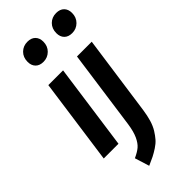

<svg xmlns="http://www.w3.org/2000/svg" viewBox="-314 -846 1115 1115"><g transform="rotate(-45 243.5 -288.0)"><path d="M168.9 -644Q137.7 -644 120.4 -661.6Q103 -679.2 103 -709Q103 -746.6 126.5 -769.8Q149.9 -793 185.1 -793Q216.3 -793 233.6 -775.4Q251 -757.8 251 -728Q251 -691.4 227.1 -667.7Q203.1 -644 168.9 -644ZM404.8 -644Q373.5 -644 356.2 -661.6Q338.9 -679.2 338.9 -709Q338.9 -746.6 362.3 -769.8Q385.7 -793 420.9 -793Q452.1 -793 469.5 -775.4Q486.8 -757.8 486.8 -728Q486.8 -691.4 462.9 -667.7Q439 -644 404.8 -644ZM213.9 -528.8 140.1 0H19L92.8 -528.8ZM175.8 216.8 147.9 127Q182.6 111.3 202.1 94.7Q221.7 78.1 236.8 45.7Q252 13.2 259.8 -40L328.1 -528.8H449.2L379.9 -37.1Q374 3.9 364.3 36.4Q354.5 68.8 339.4 93.3Q324.2 117.7 308.8 135.3Q293.5 152.8 269.8 168.2Q246.1 183.6 226.3 193.6Q206.5 203.6 175.8 216.8Z"/></g></svg>

Font: Fira Sans Compressed Medium
Style: Italic
Weight: 500
Width: 3
Italic angle: -8°
Designer: Carrois Corporate & Edenspiekermann AG
Foundry: Carrois Corporate GbR & Edenspiekermann AG
Version: Version 4.203;PS 004.203;hotconv 1.0.88;makeotf.lib2.5.64775